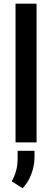

<svg xmlns="http://www.w3.org/2000/svg" viewBox="-20 -770 282 1038"><path d="M177.7 -750V0H64V-750ZM166.5 45.4V82Q166.5 124.5 149.4 170.9Q132.3 217.3 102.1 247.6L43.5 210.4Q58.6 183.1 66.9 153.8Q75.2 124.5 75.2 86.4V45.4Z"/></svg>

Font: Roboto Condensed Medium
Style: Regular
Weight: 500
Designer: Christian Robertson
Foundry: Google
Version: Version 3.0